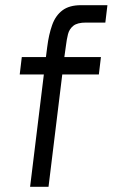

<svg xmlns="http://www.w3.org/2000/svg" viewBox="-20 -720 434 740"><path d="M64 -500H157L162 -539Q168 -587 181 -623.5Q194 -660 220.5 -680Q247 -700 292 -700H394L386 -633H311Q278 -633 262.5 -620.5Q247 -608 242 -588Q237 -568 234 -543L228 -500H369L361 -433H220L167 0H96L149 -433H56Z"/></svg>

Font: Haskoy
Style: Italic
Weight: 400
Designer: Ertekin Erdin
Foundry: Ertekin Erdin
Version: Version 2.000; ttfautohint (v1.8.4.7-5d5b)